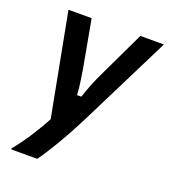

<svg xmlns="http://www.w3.org/2000/svg" viewBox="-125 -591 750 849"><g transform="rotate(20 250.5 -166.5)"><path d="M25 166.7V161.7Q55 125.8 86.7 77.5Q118.3 29.2 143.3 -18.3L51.7 -500H160.8L201.7 -275Q205.8 -249.2 210 -221.2Q214.2 -193.3 216.7 -158.3H236.7Q249.2 -196.7 260.8 -225Q272.5 -253.3 283.3 -275.8L390 -500H500.8L295 -87.5Q249.2 4.2 210.8 68.3Q172.5 132.5 147.5 166.7Z"/></g></svg>

Font: Familjen Grotesk Medium
Style: Italic
Weight: 500
Italic angle: -9.46201°
Designer: Anders Wikstroem, Jonas Baeckman, Matilda Gysing, Kristian Moeller
Foundry: Familjen STHLM AB
Version: Version 2.002; ttfautohint (v1.8.4.7-5d5b)